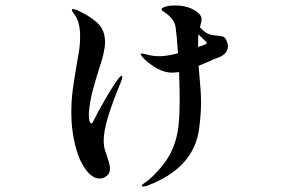

<svg xmlns="http://www.w3.org/2000/svg" viewBox="-20 -626 1040 700"><path d="M247.5 -343.5Q228 -279 247.5 -343.5Q267 -408 247.5 -343.5ZM811 -459Q811 -428 773 -415Q766 -413 742 -402L704 -386L707 -351Q713 -289 713 -254Q713 -209 706 -157Q687 -13 517 51Q506 54 502 54Q497 54 497 51Q497 47 507 41Q537 22 575.5 -26.5Q614 -75 627 -142Q635 -182 635 -265Q635 -299 633 -363Q615 -361 609 -361Q581 -361 553.5 -376Q526 -391 505 -412Q493 -424 493 -429Q493 -431 497 -431Q501 -431 512 -428Q538 -421 560 -421Q584 -421 618 -429L629 -432Q624 -504 620 -529Q614 -560 576 -584Q569 -588 569 -592Q569 -600 598 -605Q606 -606 620 -606Q655 -606 680.5 -593.5Q706 -581 713 -566Q715 -560 715 -555Q715 -548 709 -526Q726 -509 736 -504Q748 -498 772 -496Q787 -495 794 -492Q801 -489 806 -478Q811 -466 811 -459ZM424 -350Q426 -350 426 -346Q426 -340 420 -325Q390 -253 374 -200.5Q358 -148 358 -112Q358 -103 360 -89Q362 -79 370 -57Q371 -53 376 -38Q381 -23 381 -11Q381 6 369 15.5Q357 25 343 25Q312 25 283.5 -21.5Q255 -68 244 -152Q240 -180 240 -216Q240 -260 245.5 -300.5Q251 -341 261 -399Q270 -447 271 -465Q272 -475 272 -494Q272 -547 251 -574Q242 -585 242 -590Q242 -593 246 -593Q252 -593 261 -589Q304 -570 333.5 -544Q363 -518 363 -472Q363 -438 340 -371Q325 -324 316 -288Q307 -252 304 -213V-205Q304 -192 306.5 -184Q309 -176 313 -176Q316 -176 319 -182Q336 -216 361.5 -260.5Q387 -305 407 -333Q419 -350 424 -350ZM730 -475 703 -501V-496L702 -455Q723 -461 728 -464Q734 -467 734 -469Q734 -471 730 -475Z"/></svg>

Font: Shippori Antique
Style: Regular
Weight: 400
Designer: FONTDASU
Foundry: FONTDASU / Google Inc. / but / Adobe
Version: Version 2.001